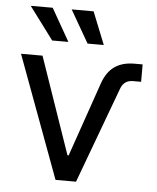

<svg xmlns="http://www.w3.org/2000/svg" viewBox="-53 -801 694 847"><g transform="rotate(5 293.5 -377.5)"><path d="M224.6 0 24.4 -541H119.6L267.6 -112.8H272.9L386.7 -441.4Q404.8 -493.2 439.5 -517.1Q474.1 -541 526.4 -541H563V-463.9H526.9Q487.8 -463.9 473.6 -426.8L315.4 0ZM313 -611.3 230 -755.4H327.1L384.8 -611.3ZM156.2 -611.3 48.8 -755.4H146L228 -611.3Z"/></g></svg>

Font: Inter 17pt
Style: Regular
Weight: 400
Version: Version 4.001;git-66647c0bb